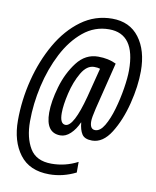

<svg xmlns="http://www.w3.org/2000/svg" viewBox="-89 -788 763 940"><g transform="rotate(10 293.0 -318.0)"><path d="M220 84Q288 84 352 52V-1Q291 31 222 31Q146 31 114.5 -21.5Q83 -74 83 -155Q83 -242 103.5 -332Q124 -422 163 -497.5Q202 -573 258.5 -619.5Q315 -666 387 -666Q517 -666 517 -485Q517 -448 508.5 -394.5Q500 -341 485 -289Q470 -237 449.5 -202.5Q429 -168 404 -168Q378 -168 378 -208Q378 -226 389 -272L447 -506Q409 -525 357 -525Q294 -525 252 -470Q210 -415 189 -342Q168 -269 168 -214Q168 -113 241 -113Q267 -113 290.5 -135Q314 -157 330 -193H331Q334 -157 347.5 -136Q361 -115 398 -115Q452 -115 491.5 -178Q531 -241 553 -328.5Q575 -416 575 -491Q575 -594 527.5 -657Q480 -720 393 -720Q308 -720 239.5 -670Q171 -620 123 -536.5Q75 -453 49.5 -352Q24 -251 24 -149Q24 -46 73 19Q122 84 220 84ZM257 -168Q229 -168 229 -222Q229 -262 243 -321.5Q257 -381 283.5 -426.5Q310 -472 347 -472Q365 -472 376 -468L339 -323Q298 -168 257 -168Z"/></g></svg>

Font: Noto Sans UI Condensed
Style: Italic
Weight: 400
Width: 3
Italic angle: -12°
Designer: Monotype Design Team
Foundry: Monotype Imaging Inc.
Version: Version 1.901